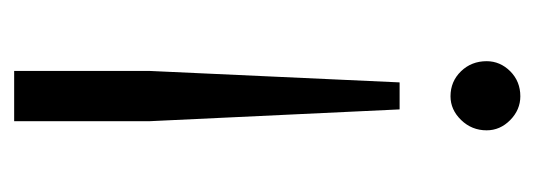

<svg xmlns="http://www.w3.org/2000/svg" viewBox="-268 -502 773 278"><g transform="rotate(-90 119.0 -362.5)"><path d="M100.1 -170.9 83 -533.2V-729H155.8V-533.2L139.2 -170.9ZM69.8 -44.9Q69.8 -66.4 84.7 -81.8Q99.6 -97.2 119.1 -97.2Q140.6 -97.2 155.3 -82Q169.9 -66.9 169.9 -44.9Q169.9 -25.4 155.3 -10.7Q140.6 3.9 119.1 3.9Q99.6 3.9 84.7 -10.7Q69.8 -25.4 69.8 -44.9Z"/></g></svg>

Font: Lumene Sans Condensed
Style: Regular
Weight: 400
Width: 3
Designer: Deni Anggara
Version: Version 1.003;Glyphs 3.1.2 (3151)